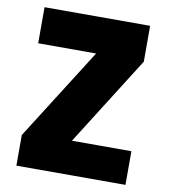

<svg xmlns="http://www.w3.org/2000/svg" viewBox="-82 -795 763 865"><g transform="rotate(10 300.0 -362.5)"><path d="M51 -140 317 -560H52V-725H535V-561L278 -154H550V0H51Z"/></g></svg>

Font: JuliaMono Black
Style: Regular
Weight: 900
Monospace: yes
Designer: cormullion
Foundry: corm
Version: Version 0.054; ttfautohint (v1.8.4)